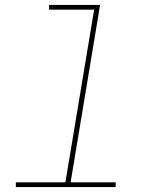

<svg xmlns="http://www.w3.org/2000/svg" viewBox="-20 -755 640 775"><path d="M44 0V-19H244L360 -716H178V-735H384L265 -19H447V0Z"/></svg>

Font: Iosevka Slab ThExObl
Style: Regular
Weight: 100
Width: 7
Italic angle: -9°
Monospace: yes
Designer: Belleve Invis
Foundry: Belleve Invis
Version: Version 11.1.1; ttfautohint (v1.8.3)